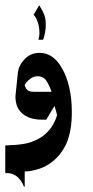

<svg xmlns="http://www.w3.org/2000/svg" viewBox="-20 -455 353 730"><path d="M216 -195Q234 -164 243.5 -121.5Q253 -79 253 -33Q254 41 232 92Q210 138 172 165Q146 183 119 190Q92 197 74 197V254L71 255Q64 234 46.5 218Q29 202 0 203V98Q40 97 71 92Q102 87 131 70Q179 42 197 -17Q194 -32 187 -52L156 0H140Q90 0 63 -25Q48 -39 43 -57Q38 -75 39 -92L48 -179Q51 -206 73.5 -230Q96 -254 131 -254Q183 -254 216 -195ZM176 -106Q168 -130 156.5 -147.5Q145 -165 124 -165Q109 -165 98 -157.5Q87 -150 81 -142.5Q75 -135 74 -132Q74 -126 81 -116Q88 -106 109 -106ZM130 -330Q130 -342 127 -358Q122 -383 108 -399L129 -435Q146 -409 151 -390Q154 -380 154 -361Q154 -332 144 -304H126Q130 -316 130 -330Z"/></svg>

Font: Katibeh
Style: Regular
Weight: 400
Designer: Arabic design by Kourosh Beigpour, Latin design by Eduardo Tunni, engineering by Lasse Fister
Version: Version 1.0010g